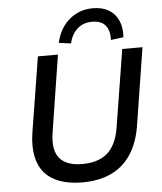

<svg xmlns="http://www.w3.org/2000/svg" viewBox="-62 -996 891 1059"><g transform="rotate(-5 384.0 -467.0)"><path d="M351 9Q280 9 227.5 -10Q175 -29 143 -66Q111 -103 100 -157.5Q89 -212 99 -282L167 -705H278L211 -279Q196 -183 234 -137.5Q272 -92 360 -92Q449 -92 499.5 -136.5Q550 -181 565 -276L634 -705H746L678 -275Q663 -182 621 -118.5Q579 -55 511.5 -23Q444 9 351 9ZM355 -760 288 -769Q307 -851 362 -897Q417 -943 492 -943Q543 -943 579 -922Q615 -901 632.5 -861.5Q650 -822 646 -769L576 -760Q579 -810 556 -839.5Q533 -869 481 -869Q432 -869 399.5 -840Q367 -811 355 -760Z"/></g></svg>

Font: Nunito Sans 7pt SemiBold
Style: Italic
Weight: 600
Italic angle: -9°
Designer: Vernon Adams
Foundry: Vernon Adams
Version: Version 3.101;gftools[0.9.27]